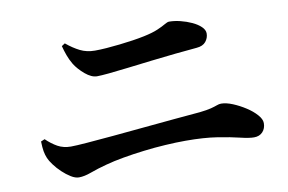

<svg xmlns="http://www.w3.org/2000/svg" viewBox="-62 -736 1125 750"><g transform="rotate(-10 500.0 -361.0)"><path d="M195.6 -91.9Q181.2 -91.9 164.1 -102.4Q147 -112.9 130.7 -128.3Q114.5 -143.6 102.2 -160.2Q89.9 -176.8 85.2 -188.1Q79.5 -201.5 76.8 -216.7Q74.2 -231.8 73.6 -255.7L88.8 -262.2Q110.1 -241.5 133 -228.7Q156 -216 185.4 -216Q204.4 -216 250.1 -219.6Q295.8 -223.2 355.9 -228.6Q416 -234 480.5 -240.3Q545 -246.6 604.3 -251.9Q663.6 -257.3 705 -260.8Q733.5 -264 749.4 -268.1Q765.3 -272.3 774.5 -275.8Q783.6 -279.3 791.6 -279.3Q811.4 -279.3 837.1 -268.8Q862.7 -258.3 887 -242.6Q911.3 -227 927.2 -209Q943.1 -191.1 943.1 -175.5Q943.1 -154.5 930.5 -140.8Q917.9 -127.1 896 -127.1Q876.5 -127.1 841.7 -135.6Q806.9 -144.2 754.7 -152.4Q702.5 -160.6 630 -160.6Q592.3 -160.6 549.4 -157.9Q506.5 -155.3 463.2 -150Q419.9 -144.8 380.3 -137.8Q340.7 -130.9 308.5 -122.1Q272.5 -112.5 244.7 -102.2Q216.9 -91.9 195.6 -91.9ZM333.5 -468.6Q311.8 -468.6 286.9 -489.5Q262.1 -510.5 247.9 -533.2Q236.8 -552 230 -570.8Q223.2 -589.5 218.3 -608.5L231.5 -617.1Q258.3 -594.8 284.4 -581.8Q310.5 -568.8 342.6 -568.8Q363.2 -568.8 389 -570.7Q414.9 -572.6 441.9 -575.7Q468.9 -578.7 494.8 -582.6Q520.6 -586.5 541 -590.8Q576 -598.2 596.6 -607.1Q617.3 -616 628.9 -623Q640.6 -630 647.3 -630Q667.8 -630 691.6 -624.2Q715.4 -618.3 736.4 -608.6Q757.4 -598.9 770.7 -586.1Q784 -573.3 784 -559.4Q784 -541.4 772.4 -527Q760.8 -512.6 735.9 -510.6Q697.2 -507.3 649.8 -502.4Q602.5 -497.5 552.6 -491.6Q502.7 -485.7 458.2 -480.3Q413.7 -474.8 380.8 -471.7Q347.9 -468.6 333.5 -468.6Z"/></g></svg>

Font: Noto Serif SC ExtraLight
Style: Regular
Weight: 200
Designer: Ryoko NISHIZUKA 西塚涼子 (kana & ideographs); Frank Grießhammer (Latin, Greek & Cyrillic); Wenlong ZHANG 张文龙 (bopomofo); San
Foundry: Adobe
Version: Version 2.002-H1;hotconv 1.1.0;makeotfexe 2.6.0